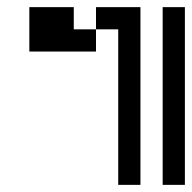

<svg xmlns="http://www.w3.org/2000/svg" viewBox="-20 -520 540 540"><path d="M312.5 -437.5V0H375Q375 0 375 -500H250V-437.5H187.5V-500H62.5Q62.5 -500 62.5 -375H250V-437.5ZM437.5 -500Q437.5 -500 437.5 0H500Q500 0 500 -500Z"/></svg>

Font: BFUnifontExMono
Style: Regular
Weight: 500
Version: Version 15.0.06